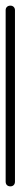

<svg xmlns="http://www.w3.org/2000/svg" viewBox="-20 -660 73 680"><path d="M0 -17H33V-624H0ZM17 -33Q9 -33 4.5 -28.5Q0 -24 0 -17Q0 -9 4.5 -4.5Q9 0 17 0Q24 0 28.5 -4.5Q33 -9 33 -17Q33 -24 28.5 -28.5Q24 -33 17 -33ZM17 -640Q9 -640 4.5 -635.5Q0 -631 0 -624Q0 -616 4.5 -611.5Q9 -607 17 -607Q24 -607 28.5 -611.5Q33 -616 33 -624Q33 -631 28.5 -635.5Q24 -640 17 -640Z"/></svg>

Font: Wavefont Light
Style: Regular
Weight: 300
Version: Version 3.004;gftools[0.9.33]